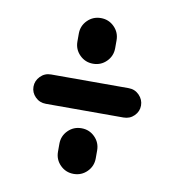

<svg xmlns="http://www.w3.org/2000/svg" viewBox="-70 -642 639 704"><g transform="rotate(10 250.0 -290.0)"><path d="M320.3 -99.6V-70.3Q320.3 -41 299.8 -20.5Q279.3 0 250 0Q220.7 0 200.2 -20.5Q179.7 -41 179.7 -70.3V-99.6Q179.7 -128.9 200.2 -149.4Q220.7 -169.9 250 -169.9Q279.3 -169.9 299.8 -149.4Q320.3 -128.9 320.3 -99.6ZM179.7 -480.5V-509.8Q179.7 -539.1 200.2 -559.6Q220.7 -580.1 250 -580.1Q279.3 -580.1 299.8 -559.6Q320.3 -539.1 320.3 -509.8V-480.5Q320.3 -451.2 299.8 -430.7Q279.3 -410.2 250 -410.2Q220.7 -410.2 200.2 -430.7Q179.7 -451.2 179.7 -480.5ZM394.5 -344.7Q418 -344.7 434.1 -328.1Q450.2 -311.5 450.2 -289.6Q450.2 -267.6 434.1 -251.5Q418 -235.4 394.5 -235.4H105.5Q82 -235.4 65.9 -251.5Q49.8 -267.6 49.8 -289.6Q49.8 -311.5 65.9 -328.1Q82 -344.7 105.5 -344.7Z"/></g></svg>

Font: Rounded-X Mgen+ 2m bold
Style: Bold
Weight: 700
Designer: [Source Han Sans]
Ryoko NISHIZUKA  (kana & ideographs); Paul D. Hunt (Latin, Greek & Cyrillic); Wenlong ZHANG  (bopomofo
Version: Version 1.059.20150602